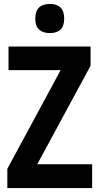

<svg xmlns="http://www.w3.org/2000/svg" viewBox="-20 -949 502 969"><path d="M445 0H17V-97L286 -595H23V-714H437V-617L168 -120H445ZM232 -929Q304 -929 304 -855Q304 -817 285 -799.5Q266 -782 232 -782Q197 -782 177.5 -799.5Q158 -817 158 -855Q158 -893 177 -911Q196 -929 232 -929Z"/></svg>

Font: Noto Sans Gurmukhi UI Condensed
Style: Bold
Weight: 700
Width: 3
Designer: Jelle Bosma - Monotype Design Team
Foundry: Monotype Imaging Inc.
Version: Version 2.004; ttfautohint (v1.8.4.7-5d5b)